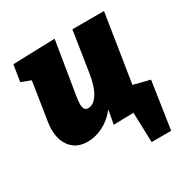

<svg xmlns="http://www.w3.org/2000/svg" viewBox="-166 -686 987 1014"><g transform="rotate(-30 328.0 -179.5)"><path d="M535 -127 634 -102 591 185H472L466 3L344 6L360 -79Q324 -33 277 -9Q230 15 182 15Q118 15 82.5 -26.5Q47 -68 47 -135Q47 -155 50 -176L87 -414L29 -436L45 -536L301 -544L249 -225Q244 -197 244 -177Q244 -158 250.5 -147.5Q257 -137 273 -137Q305 -137 331 -177Q357 -217 369 -294L407 -540H600Z"/></g></svg>

Font: Bitter Pro Black
Style: Italic
Weight: 900
Italic angle: -9°
Designer: Sol Matas, and Bitter project Authors
Foundry: Sol Matas
Version: Version 1.010